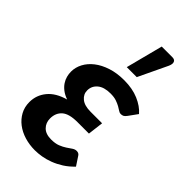

<svg xmlns="http://www.w3.org/2000/svg" viewBox="-235 -823 897 897"><g transform="rotate(45 213.0 -375.0)"><path d="M384 -414Q376 -403 369.5 -400Q363 -397 354.5 -397Q347 -397 339.2 -402.5Q331.5 -408 320.2 -414.2Q309 -420.5 293.2 -426Q277.5 -431.5 253.5 -431.5Q211 -431.5 188.5 -412.5Q166 -393.5 166 -364.5Q166 -339 186.8 -322Q207.5 -305 248 -305H324L314.5 -227.5H238Q183.5 -227.5 159.8 -206.5Q136 -185.5 136 -149Q136 -120.5 154.5 -101.8Q173 -83 209 -83Q236 -83 254.2 -90.2Q272.5 -97.5 286 -106.5Q299.5 -115.5 310 -122.8Q320.5 -130 331.5 -130Q345.5 -130 352 -119.5L381 -75.5Q358.5 -52 333.8 -36.2Q309 -20.5 284 -11Q259 -1.5 235.2 2.5Q211.5 6.5 191 6.5Q155 6.5 122.8 -3.2Q90.5 -13 66.2 -31.5Q42 -50 27.8 -76Q13.5 -102 13.5 -135Q13.5 -181 42.8 -216.5Q72 -252 130 -268Q107.5 -276 92.2 -287.8Q77 -299.5 67.8 -313.5Q58.5 -327.5 54.5 -342.8Q50.5 -358 50.5 -373Q50.5 -401.5 64.5 -428Q78.5 -454.5 104.8 -475Q131 -495.5 169 -508Q207 -520.5 255 -520.5Q309.5 -520.5 350.5 -503Q391.5 -485.5 415.5 -457.5ZM220 -572 267.5 -755.5H337.5Q353.5 -755.5 358 -744.8Q362.5 -734 354.5 -716L286 -572Z"/></g></svg>

Font: Lato 2
Style: Bold Italic
Weight: 700
Italic angle: -7°
Designer: Lukasz Dziedzic with Adam Twardoch and Botio Nikoltchev
Foundry: tyPoland Lukasz Dziedzic
Version: Version 2.015; 2015-08-06; http://www.latofonts.com/